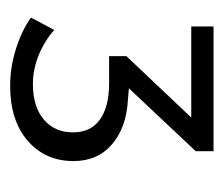

<svg xmlns="http://www.w3.org/2000/svg" viewBox="-52 -686 451 388"><g transform="rotate(90 174.0 -492.5)"><path d="M306 -415Q306 -358 265 -322.5Q224 -287 154 -287Q117 -287 80 -298.5Q43 -310 16 -329L41 -376Q64 -356 92.5 -344.5Q121 -333 150 -333Q196 -333 222 -355Q248 -377 248 -414Q248 -450 222 -468.5Q196 -487 149 -487H94V-522L218 -653H34V-698H286V-662L159 -527L182 -525Q238 -522 272 -493Q306 -464 306 -415Z"/></g></svg>

Font: Kalaa
Style: Regular
Weight: 400
Version: Version 1.20 June 5, 2016